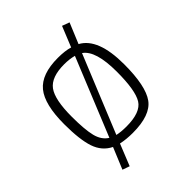

<svg xmlns="http://www.w3.org/2000/svg" viewBox="-205 -714 937 937"><g transform="rotate(-45 263.5 -246.0)"><path d="M263 -509Q312 -509 345 -499L388 -605L426 -591L382 -485Q470 -438 470 -258Q470 -108 427.5 -49.5Q385 9 263 9Q219 9 182 1L137 113L100 100L146 -11Q95 -36 75.5 -93.5Q56 -151 56 -258Q56 -394 103 -451.5Q150 -509 263 -509ZM263 -465Q174 -465 141 -420.5Q108 -376 108 -258Q108 -169 119.5 -122.5Q131 -76 165 -55L329 -457Q299 -465 263 -465ZM263 -35Q361 -35 390 -82Q419 -129 419 -258Q419 -404 363 -442L199 -41Q226 -35 263 -35Z"/></g></svg>

Font: TitilliumText
Style: Light
Weight: 300
Designer: Accademia di Belle Arti di Urbino and others
Foundry: Accademia di Belle Arti di Urbino and others.
Version: Version 60.001